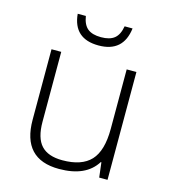

<svg xmlns="http://www.w3.org/2000/svg" viewBox="-110 -814 809 913"><g transform="rotate(15 295.0 -358.0)"><path d="M130.9 -530.8V-187Q130.9 -106.9 164.6 -70.6Q198.2 -34.2 269 -34.2Q363.8 -34.2 408.4 -82Q453.1 -129.9 453.1 -237.8V-530.8H501V0H460L451.2 -73.2H448.2Q396.5 9.8 264.2 9.8Q83 9.8 83 -184.1V-530.8ZM293.9 -606Q170.4 -606 159.7 -726.1H199.7Q206.5 -683.6 229.2 -665.3Q252 -647 294.9 -647Q337.9 -647 360.6 -665.3Q383.3 -683.6 390.6 -726.1H429.7Q415 -606 293.9 -606Z"/></g></svg>

Font: JBL Sans
Style: Light
Weight: 300
Version: Version 1.10